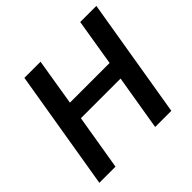

<svg xmlns="http://www.w3.org/2000/svg" viewBox="-162 -816 981 981"><g transform="rotate(-45 329.0 -325.0)"><path d="M27.5 0 135.8 -650H252.5L210.8 -395.8H497.5L539.2 -650H655.8L547.5 0H430.8L480.8 -300H194.2L144.2 0Z"/></g></svg>

Font: Familjen Grotesk Medium
Style: Italic
Weight: 500
Italic angle: -9.46201°
Designer: Anders Wikstroem, Jonas Baeckman, Matilda Gysing, Kristian Moeller
Foundry: Familjen STHLM AB
Version: Version 2.002; ttfautohint (v1.8.4.7-5d5b)